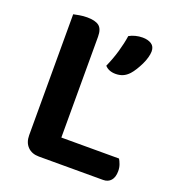

<svg xmlns="http://www.w3.org/2000/svg" viewBox="-116 -709 739 804"><g transform="rotate(20 253.5 -306.5)"><path d="M146 2Q114 2 95.5 -17Q77 -36 77 -68V-607Q85 -609 102.5 -612Q120 -615 137 -615Q173 -615 190 -602Q207 -589 207 -554V-105H464Q469 -97 474 -83.5Q479 -70 479 -54Q479 -27 466.5 -12.5Q454 2 432 2ZM388 -459Q375 -445 360.5 -439Q346 -433 329 -433Q298 -433 281 -452Q298 -490 309 -528Q320 -566 325 -600Q337 -607 352.5 -611Q368 -615 384 -615Q408 -615 423.5 -605Q439 -595 439 -573Q439 -561 434.5 -545Q430 -529 422.5 -513.5Q415 -498 406 -483.5Q397 -469 388 -459Z"/></g></svg>

Font: Baloo Tammudu 2 SemiBold
Style: Regular
Weight: 600
Designer: Maithili Shingre, Omkar Shende and Ek Type
Foundry: Ek Type
Version: Version 1.640;hotconv 1.0.111;makeotfexe 2.5.65597; ttfautoh